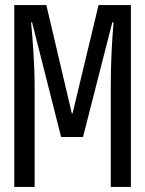

<svg xmlns="http://www.w3.org/2000/svg" viewBox="-20 -734 570 754"><path d="M36 0H116V-394C116 -483 108 -586 102 -646H106L220 -196H306L421 -646H426C419 -569 415 -478 415 -395V0H494V-714H367L265 -289H262L162 -714H36Z"/></svg>

Font: Noto Sans Mono Condensed
Style: Regular
Weight: 400
Width: 3
Designer: Monotype Design Team
Foundry: Monotype Imaging Inc.
Version: Version 2.014